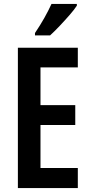

<svg xmlns="http://www.w3.org/2000/svg" viewBox="-20 -957 463 977"><path d="M376 0H71V-714H376V-614H186V-422H363V-321H186V-102H376ZM371 -928Q358 -908 334 -880.5Q310 -853 283.5 -825Q257 -797 235 -777H158V-789Q185 -829 206 -866.5Q227 -904 242 -937H371Z"/></svg>

Font: Noto Sans Malayalam ExtraCondensed SemiBold
Style: Regular
Weight: 600
Width: 2
Designer: Jelle Bosma - Monotype Design Team
Foundry: Monotype Imaging Inc.
Version: Version 2.104; ttfautohint (v1.8.4.7-5d5b)